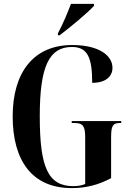

<svg xmlns="http://www.w3.org/2000/svg" viewBox="-20 -955 672 985"><path d="M277 -784V-774H286C339 -814 431 -890 462 -925V-935H344C327 -890 302 -830 277 -784ZM348 10C422 10 486 -7 550 -41V-248C550 -307 557 -324 595 -324H602V-334H348V-324H362C406 -324 417 -307 417 -251V-11C399 -3 377 0 357 0C227 0 184 -95 184 -358C184 -615 232 -714 349 -714C428 -714 453 -662 453 -530C524 -530 557 -564 557 -607C557 -669 490 -724 350 -724C152 -724 45 -583 45 -358C45 -133 143 10 348 10Z"/></svg>

Font: Noto Serif Display ExtraCondensed
Style: Bold
Weight: 700
Width: 2
Designer: Monotype Design Team
Foundry: Monotype Imaging Inc.
Version: Version 2.009